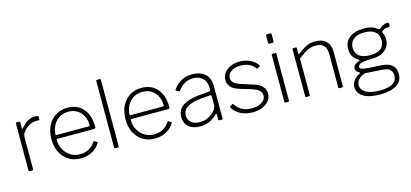

<svg xmlns="http://www.w3.org/2000/svg" viewBox="-72 -1290 4311 2013"><g transform="rotate(-15 2083.5 -283.5)"><path d="M98 0Q93 0 90.5 -2.5Q88 -5 88 -10V-520Q88 -530 97 -530H126Q135 -530 135 -521V-454Q135 -449 137 -448Q139 -447 143 -451Q172 -484 198 -503.5Q224 -523 249.5 -531.5Q275 -540 301 -540Q336 -540 336 -529V-496Q336 -490 331 -490Q325 -490 317.5 -490.5Q310 -491 297 -491Q274 -491 246 -480Q218 -469 194 -450Q170 -431 154 -408Q138 -385 138 -361V-10Q138 0 127 0H98Z M457 -238Q457 -184 483 -137Q509 -90 553.5 -62Q598 -34 652 -34Q710 -34 752.5 -57Q795 -80 823 -125Q826 -130 828.5 -130.5Q831 -131 834 -128L862 -112Q868 -108 863 -101Q839 -64 807.5 -39.5Q776 -15 737 -2.5Q698 10 650 10Q578 10 523 -24Q468 -58 436.5 -119.5Q405 -181 405 -261Q405 -349 437 -411Q469 -473 524.5 -506.5Q580 -540 650 -540Q722 -540 773.5 -508.5Q825 -477 853.5 -417Q882 -357 882 -273Q882 -266 881 -259.5Q880 -253 868 -252H464Q460 -252 458.5 -248Q457 -244 457 -238ZM813 -293Q824 -293 827 -296Q830 -299 830 -307Q830 -359 808 -402.5Q786 -446 746 -471.5Q706 -497 650 -497Q587 -497 544 -466.5Q501 -436 479.5 -389Q458 -342 458 -293Z M1067 -13Q1067 -6 1064.5 -3Q1062 0 1054 0H1029Q1017 0 1017 -11V-731Q1017 -742 1027 -742H1057Q1067 -742 1067 -731Z M1261 -238Q1261 -184 1287 -137Q1313 -90 1357.5 -62Q1402 -34 1456 -34Q1514 -34 1556.5 -57Q1599 -80 1627 -125Q1630 -130 1632.5 -130.5Q1635 -131 1638 -128L1666 -112Q1672 -108 1667 -101Q1643 -64 1611.5 -39.5Q1580 -15 1541 -2.5Q1502 10 1454 10Q1382 10 1327 -24Q1272 -58 1240.5 -119.5Q1209 -181 1209 -261Q1209 -349 1241 -411Q1273 -473 1328.5 -506.5Q1384 -540 1454 -540Q1526 -540 1577.5 -508.5Q1629 -477 1657.5 -417Q1686 -357 1686 -273Q1686 -266 1685 -259.5Q1684 -253 1672 -252H1268Q1264 -252 1262.5 -248Q1261 -244 1261 -238ZM1617 -293Q1628 -293 1631 -296Q1634 -299 1634 -307Q1634 -359 1612 -402.5Q1590 -446 1550 -471.5Q1510 -497 1454 -497Q1391 -497 1348 -466.5Q1305 -436 1283.5 -389Q1262 -342 1262 -293Z M2135 -70Q2095 -30 2049 -10Q2003 10 1948 10Q1869 10 1824 -29Q1779 -68 1779 -135Q1779 -187 1807 -223.5Q1835 -260 1891 -281.5Q1947 -303 2029 -310L2128 -318Q2136 -319 2140.5 -322.5Q2145 -326 2145 -333V-363Q2145 -425 2106 -461Q2067 -497 2002 -497Q1952 -497 1912 -474.5Q1872 -452 1839 -408Q1836 -404 1834 -402.5Q1832 -401 1828 -403L1798 -419Q1795 -421 1794.5 -423Q1794 -425 1797 -430Q1829 -478 1880 -509Q1931 -540 2004 -540Q2063 -540 2106 -519.5Q2149 -499 2171.5 -460Q2194 -421 2194 -368V-11Q2194 -5 2191.5 -2.5Q2189 0 2184 0H2158Q2154 0 2151 -2.5Q2148 -5 2148 -11L2146 -68Q2144 -81 2135 -70ZM2145 -263Q2145 -280 2131 -278L2047 -271Q1991 -267 1950 -256.5Q1909 -246 1882.5 -229.5Q1856 -213 1843 -190.5Q1830 -168 1830 -140Q1830 -90 1865 -62Q1900 -34 1959 -34Q1995 -34 2029 -47Q2063 -60 2090 -81Q2117 -103 2131 -126.5Q2145 -150 2145 -171V-263Z M2675 -423Q2653 -457 2613.5 -477Q2574 -497 2520 -497Q2458 -497 2417.5 -470.5Q2377 -444 2377 -397Q2377 -374 2395.5 -351.5Q2414 -329 2470 -311L2604 -268Q2665 -249 2694 -216Q2723 -183 2723 -139Q2723 -95 2696 -61.5Q2669 -28 2622.5 -9Q2576 10 2518 10Q2443 10 2385 -21Q2327 -52 2302 -101Q2301 -104 2301 -107Q2301 -110 2304 -112L2331 -128Q2333 -130 2336.5 -129.5Q2340 -129 2341 -127Q2359 -98 2384 -77Q2409 -56 2442.5 -44.5Q2476 -33 2518 -33Q2561 -33 2596.5 -45.5Q2632 -58 2652 -80.5Q2672 -103 2672 -133Q2672 -166 2646 -189Q2620 -212 2559 -230L2456 -261Q2381 -283 2354 -316Q2327 -349 2327 -388Q2327 -434 2352 -468Q2377 -502 2421 -521Q2465 -540 2521 -540Q2584 -540 2634.5 -515.5Q2685 -491 2714 -448Q2716 -445 2715.5 -443Q2715 -441 2713 -438L2685 -422Q2683 -420 2680 -420.5Q2677 -421 2675 -423Z M2915 -13Q2915 -6 2912.5 -3Q2910 0 2902 0H2877Q2869 0 2867 -2.5Q2865 -5 2865 -11V-519Q2865 -530 2875 -530H2905Q2915 -530 2915 -519ZM2920 -656Q2920 -640 2906 -640H2872Q2865 -640 2862.5 -644Q2860 -648 2860 -654V-728Q2860 -742 2873 -742H2907Q2920 -742 2920 -729Z M3101 0Q3091 0 3091 -10V-520Q3091 -530 3100 -530H3129Q3138 -530 3138 -521V-460Q3138 -455 3140 -454Q3142 -453 3146 -457Q3183 -484 3213 -502.5Q3243 -521 3272.5 -530.5Q3302 -540 3338 -540Q3417 -540 3458.5 -499Q3500 -458 3500 -392V-11Q3500 0 3489 0H3460Q3455 0 3452.5 -2.5Q3450 -5 3450 -10V-375Q3450 -432 3422 -464Q3394 -496 3331 -496Q3297 -496 3268 -485.5Q3239 -475 3209 -455.5Q3179 -436 3141 -406V-10Q3141 0 3130 0H3101Z M4119 -532Q4130 -532 4134 -529Q4138 -526 4138 -518V-500Q4138 -493 4135 -489Q4132 -485 4121 -484Q4102 -483 4090 -480.5Q4078 -478 4066 -471Q4042 -459 4046 -448Q4051 -436 4058.5 -418Q4066 -400 4066 -369Q4066 -325 4044.5 -288.5Q4023 -252 3978 -230.5Q3933 -209 3861 -209Q3805 -209 3773.5 -202Q3742 -195 3729 -184Q3716 -173 3716 -161Q3716 -144 3741 -136Q3766 -128 3821 -125L3943 -118Q4025 -114 4063 -78Q4101 -42 4101 18Q4101 93 4037 134Q3973 175 3858 175Q3740 175 3677 136.5Q3614 98 3614 29Q3614 -7 3636.5 -38Q3659 -69 3706 -94Q3717 -100 3706 -105Q3686 -114 3676 -127Q3666 -140 3666 -157Q3666 -169 3673 -181Q3680 -193 3695.5 -204Q3711 -215 3736 -223Q3742 -225 3741 -228.5Q3740 -232 3735 -235Q3694 -258 3674 -290.5Q3654 -323 3654 -369Q3654 -449 3710.5 -493.5Q3767 -538 3868 -538Q3919 -538 3953.5 -526.5Q3988 -515 4013 -493Q4018 -489 4022.5 -488.5Q4027 -488 4032 -492Q4042 -501 4055.5 -510Q4069 -519 4085 -525.5Q4101 -532 4119 -532ZM3862 -250Q3940 -250 3979 -281Q4018 -312 4018 -371Q4018 -431 3978.5 -464Q3939 -497 3862 -497Q3786 -497 3744.5 -464Q3703 -431 3703 -371Q3703 -312 3744 -281Q3785 -250 3862 -250ZM3767 -81Q3750 -82 3726 -69Q3702 -56 3682.5 -32Q3663 -8 3663 23Q3663 58 3687 83Q3711 108 3756.5 121Q3802 134 3867 134Q3957 134 4004 106.5Q4051 79 4051 20Q4051 -19 4026.5 -43Q4002 -67 3941 -70Z"/></g></svg>

Font: Libre Franklin ExtraLight
Style: Regular
Weight: 250
Designer: Pablo Impallari, Rodrigo Fuenzalida, Nhung Nguyen
Foundry: Impallari Type
Version: Version 3.000